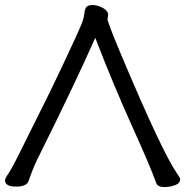

<svg xmlns="http://www.w3.org/2000/svg" viewBox="-27 -737 744 772"><path d="M633.3 15.1Q606.9 15.1 601.1 -1Q582 -57.1 504.6 -228.5Q427.2 -399.9 356 -585Q273.9 -398.9 123 -96.2Q105 -59.1 87.4 -7.8Q79.1 13.2 37.1 13.2Q-6.8 13.2 -6.8 -12.2Q-6.8 -20 8.1 -41Q22.9 -62 85 -189Q168.9 -355 229 -482.9Q289.1 -610.8 299.6 -637Q310.1 -663.1 312 -682.1Q314 -701.2 320.6 -709Q327.1 -716.8 346.2 -716.8Q362.3 -716.8 383.3 -706.8Q404.3 -696.8 408.2 -680.2L405.3 -660.2Q405.3 -647.9 458 -522Q624 -127 685.1 -39.1Q697.3 -22 697.3 -16.1Q697.3 0 676.8 7.6Q656.2 15.1 633.3 15.1Z"/></svg>

Font: LXGW WenKai GB Screen
Style: Regular
Weight: 400
Designer: LXGW / Fontworks Inc.
Foundry: LXGW / Fontworks Inc.
Version: Version 1.321;February 19, 2024;FontCreator 14.0.0.2901 64-b